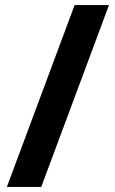

<svg xmlns="http://www.w3.org/2000/svg" viewBox="-20 -734 453 754"><path d="M408 -714 142 0H7L273 -714Z"/></svg>

Font: Noto Sans Tai Tham
Style: Bold
Weight: 700
Designer: Monotype Design Team 2013. Revised by David WIlliams 2020
Foundry: Monotype Imaging Inc.
Version: Version 2.002; ttfautohint (v1.8.4.7-5d5b)